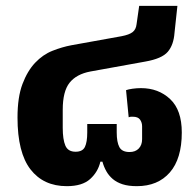

<svg xmlns="http://www.w3.org/2000/svg" viewBox="-20 -626 673 658"><path d="M209 12Q129 12 84.5 -45.5Q40 -103 40 -223Q40 -293 57 -338Q74 -383 100.5 -411Q127 -439 160 -452Q193 -465 225 -471L397 -502Q423 -507 434.5 -516Q446 -525 448 -543L457 -606H588L578 -513Q575 -472 555 -448.5Q535 -425 478 -415L290 -381Q242 -372 218.5 -342.5Q195 -313 195 -250V-188Q195 -148 204 -127Q213 -106 239 -106Q263 -106 271 -122.5Q279 -139 279 -172V-201H380V-172Q380 -139 389 -122Q398 -105 424 -105Q444 -105 455.5 -117Q467 -129 467 -149V-193Q467 -206 460 -216Q453 -226 435 -226Q433 -226 429.5 -226Q426 -226 421 -224L412 -317Q420 -320 434.5 -322Q449 -324 463 -324Q523 -324 563 -286.5Q603 -249 603 -172Q603 -82 562 -35Q521 12 449 12Q420 12 400 5.5Q380 -1 366.5 -12.5Q353 -24 344.5 -39Q336 -54 331 -72H324Q316 -37 289 -12.5Q262 12 209 12Z"/></svg>

Font: IBM-Poppins
Style: Poppins-Bold
Weight: 700
Designer: Mike Abbink, Paul van der Laan, Pieter van Rosmalen, Ben Mitchell, Mark Frömberg
Foundry: Bold Monday
Version: Version 1.1